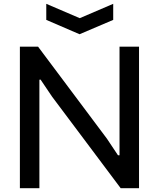

<svg xmlns="http://www.w3.org/2000/svg" viewBox="-20 -984 830 1004"><path d="M84 -740H179L539 -259L597 -172H605V-740H707V0H611L252 -479L192 -568L186 -567V0H84ZM222 -964 397 -889 572 -964V-880L396 -805L222 -880Z"/></svg>

Font: EncodeSans
Style: Medium
Weight: 500
Designer: Pablo Impallari, Andres Torresi
Foundry: Pablo Impallari, Andres Torresi
Version: Version 1.000; ttfautohint (v1.4.1)